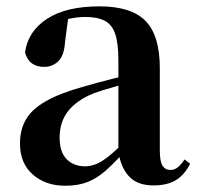

<svg xmlns="http://www.w3.org/2000/svg" viewBox="-20 -572 625 608"><path d="M186.6 16.2Q124.2 16.2 83.8 -19.4Q43.3 -54.9 43.3 -117.6Q43.3 -161.2 62 -193.6Q80.7 -226.1 125.1 -251.5Q169.6 -277 245.4 -297.9Q284.8 -309.4 334.4 -322Q384 -334.6 424 -344.4V-318.9Q384 -308.9 344 -297.6Q303.9 -286.4 277.1 -276.7Q223.3 -254.9 196.1 -220.6Q168.8 -186.4 168.8 -135.9Q168.8 -90.4 191.1 -67.9Q213.3 -45.3 250 -45.3Q266.3 -45.3 284.7 -52.6Q303.1 -59.9 327.4 -79.7Q351.8 -99.4 385.3 -135.5L400.8 -82.4H365.7Q336.6 -50.6 311.2 -28.7Q285.7 -6.8 256.4 4.7Q227 16.2 186.6 16.2ZM466.1 15.2Q414.6 15.2 387.9 -14.2Q361.2 -43.6 354.9 -94V-96.5V-381.4Q354.9 -434.7 344.8 -464.5Q334.7 -494.3 311.6 -506.3Q288.5 -518.3 250 -518.3Q224.4 -518.3 197.3 -512.2Q170.2 -506.1 133.8 -491.2L196.1 -516.3L185.9 -439.2Q183.3 -395.9 164.6 -378Q145.8 -360.2 120.3 -360.2Q71.1 -360.2 59.2 -406.5Q68.9 -473.5 129.4 -512.7Q189.9 -551.9 295.1 -551.9Q395.4 -551.9 440.7 -505.9Q486.1 -459.8 486.1 -356.2V-94.8Q486.1 -60.3 494.8 -47Q503.6 -33.8 519.7 -33.8Q531.3 -33.8 541.3 -40.9Q551.3 -48.1 564.7 -67.2L581.9 -53.4Q564 -17.5 536.2 -1.1Q508.4 15.2 466.1 15.2Z"/></svg>

Font: Noto Serif KR ExtraLight
Style: Regular
Weight: 200
Designer: Ryoko NISHIZUKA 西塚涼子 (kana & ideographs); Frank Grießhammer (Latin, Greek & Cyrillic); Wenlong ZHANG 张文龙 (bopomofo); San
Foundry: Adobe
Version: Version 2.002-H1;hotconv 1.1.0;makeotfexe 2.6.0